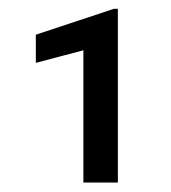

<svg xmlns="http://www.w3.org/2000/svg" viewBox="-20 -734 380 426"><path d="M241.5 -329H165V-622.5L59.5 -594.5V-657L233 -714.5H241.5Z"/></svg>

Font: Roberto Sans
Style: Regular
Weight: 400
Designer: Google (font) & Cristiano Sobral (main changes)
Version: Version 1.500; ttfautohint (v1.8.4.7-5d5b-dirty)